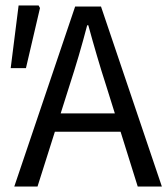

<svg xmlns="http://www.w3.org/2000/svg" viewBox="-20 -680 613 700"><path d="M32.1 0 254 -656.3H348.2L570.1 0H482.1L367.4 -366.6Q349.5 -421.7 333.5 -476.5Q317.4 -531.3 301.9 -588H297.9Q282.9 -530.7 266.9 -476.2Q250.8 -421.7 232.9 -366.6L116.8 0ZM148.8 -199.8V-266.5H451V-199.8ZM19 -431.6 47.8 -660H120.8L125.8 -650.8L74.6 -431.6Z"/></svg>

Font: SourceSans3VF
Style: Regular
Weight: 200
Designer: Paul D. Hunt
Foundry: Adobe
Version: Version 3.052;hotconv 1.1.0;makeotfexe 2.6.0